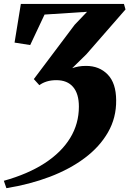

<svg xmlns="http://www.w3.org/2000/svg" viewBox="-24 -763 658 976"><path d="M8.5 193.5 -4.5 156Q117.5 122 202.8 66.8Q288 11.5 332.5 -61.2Q377 -134 377 -221Q377 -286.5 347.5 -321Q318 -355.5 262.5 -355.5Q235.5 -355.5 213.8 -348.8Q192 -342 176 -330L148 -361L355.5 -637L418.5 -703L202.5 -689L129.5 -534L50 -546.5L82 -743H606L614 -715L415 -487L343 -416.5Q359.5 -422 375.8 -425Q392 -428 413.5 -428Q481 -428 523.5 -384.2Q566 -340.5 566.5 -253.5Q567.5 -164.5 525.2 -90.8Q483 -17 407 40Q331 97 229 135.8Q127 174.5 8.5 193.5Z"/></svg>

Font: Merriweather 96pt Black
Style: Italic
Weight: 900
Italic angle: -7.8°
Version: Version 2.101